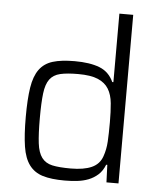

<svg xmlns="http://www.w3.org/2000/svg" viewBox="-53 -789 700 843"><g transform="rotate(5 296.5 -367.5)"><path d="M263 8Q204 8 166.5 -3.5Q129 -15 107 -44.5Q85 -74 77 -125Q69 -176 69 -255Q69 -334 77 -385Q85 -436 106.5 -465.5Q128 -495 165.5 -506.5Q203 -518 262 -518Q329 -518 371.5 -501.5Q414 -485 434 -441H439V-743H500V0H447L444 -77H439Q428 -49 409.5 -32.5Q391 -16 368 -7Q345 2 318 5Q291 8 263 8ZM285 -47Q343 -47 377.5 -62.5Q412 -78 424 -113Q435 -144 437 -179Q439 -214 439 -265Q439 -311 435.5 -348Q432 -385 416.5 -410.5Q401 -436 369.5 -449.5Q338 -463 282 -463Q233 -463 203 -456Q173 -449 157 -427.5Q141 -406 136 -365Q131 -324 131 -255Q131 -186 136 -145Q141 -104 157.5 -82Q174 -60 204 -53.5Q234 -47 285 -47Z"/></g></svg>

Font: Azeri Sans Light
Style: Regular
Weight: 300
Designer: Hector Gatti & Omnibus-Type (original fonts) / Cristiano Sobral (main changes and remastering)
Version: Version 1.000; ttfautohint (v1.6)